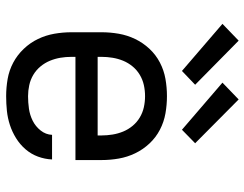

<svg xmlns="http://www.w3.org/2000/svg" viewBox="-108 -700 815 640"><g transform="rotate(90 300.0 -379.5)"><path d="M300 8Q271 8 242.5 3Q214 -2 188.5 -15.5Q163 -29 142.5 -50.5Q122 -72 109.5 -98Q97 -124 92 -152.5Q87 -181 87 -210V-310Q87 -339 92 -367.5Q97 -396 109.5 -422Q122 -448 142 -469.5Q162 -491 188 -504.5Q214 -518 242.5 -523Q271 -528 300 -528Q329 -528 357.5 -523Q386 -518 412 -504.5Q438 -491 458 -469.5Q478 -448 490.5 -422Q503 -396 508 -367.5Q513 -339 513 -310V-223H169V-210Q169 -191 172 -173Q175 -155 182 -138Q189 -121 201 -106.5Q213 -92 229 -82.5Q245 -73 263.5 -69Q282 -65 300 -65Q321 -65 342 -68Q363 -71 382 -80.5Q401 -90 414.5 -107Q428 -124 429 -145H511Q510 -121 501.5 -98Q493 -75 477 -56.5Q461 -38 440 -25Q419 -12 396 -4.5Q373 3 349 5.5Q325 8 300 8ZM431 -297V-310Q431 -328 428 -346.5Q425 -365 418 -382Q411 -399 399 -413.5Q387 -428 371 -437.5Q355 -447 337 -451Q319 -455 300 -455Q281 -455 263 -451Q245 -447 229 -437.5Q213 -428 201 -413.5Q189 -399 182 -382Q175 -365 172 -346.5Q169 -328 169 -310V-297ZM412 -578 255 -713 311 -767 457 -622ZM216 -578 59 -713 115 -767 262 -622Z"/></g></svg>

Font: Iosevka Etoile
Style: Regular
Weight: 400
Designer: Belleve Invis
Foundry: Belleve Invis
Version: Version 33.2.4